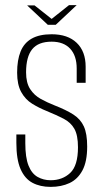

<svg xmlns="http://www.w3.org/2000/svg" viewBox="-20 -725 405 751"><path d="M178 6Q137 6 107 -10Q77 -26 60.5 -63.5Q44 -101 44 -166V-199Q52 -199 61.5 -199Q71 -199 79 -199V-165Q79 -109 91.5 -77.5Q104 -46 127 -33Q150 -20 178 -20Q224 -20 254.5 -48.5Q285 -77 285 -149Q285 -196 271 -221Q257 -246 229 -260.5Q201 -275 162 -291Q132 -303 105.5 -319.5Q79 -336 63 -365Q47 -394 47 -441Q47 -490 60.5 -523.5Q74 -557 104 -574Q134 -591 182 -591Q245 -591 280 -557.5Q315 -524 315 -464V-401Q307 -401 298.5 -401Q290 -401 280 -401V-457Q280 -507 254.5 -534.5Q229 -562 182 -562Q130 -562 106 -532.5Q82 -503 82 -442Q82 -401 98 -376.5Q114 -352 139.5 -338Q165 -324 193 -313Q239 -295 267 -277Q295 -259 308 -230.5Q321 -202 321 -152Q321 -93 302.5 -58.5Q284 -24 252 -9Q220 6 178 6ZM167 -628 86 -704H115L182 -651L250 -705H280L198 -628Z"/></svg>

Font: Alumni Sans Thin ExtraLight
Style: Regular
Weight: 250
Version: Version 1.018